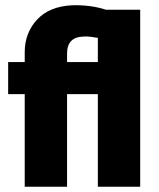

<svg xmlns="http://www.w3.org/2000/svg" viewBox="-20 -710 604 730"><path d="M74 0V-352H11V-474H74V-511Q74 -585 121 -635.5Q168 -686 255 -690Q287 -691 319.5 -687Q352 -683 383 -673H513V0H352V-352H235V0ZM235 -474H352V-566Q342 -568 326 -570Q310 -572 299 -571Q235 -570 235 -507Z"/></svg>

Font: Kanit SemiBold
Style: Regular
Weight: 600
Designer: Katatrad Team
Foundry: CadsonDemak
Version: Version 2.000; ttfautohint (v1.8.3)